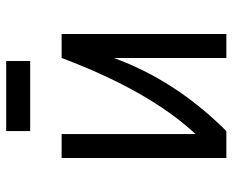

<svg xmlns="http://www.w3.org/2000/svg" viewBox="-86 -672 758 626"><g transform="rotate(-90 293.0 -359.0)"><path d="M178.7 -639.6V-717.8H407.2V-639.6ZM90.8 0V-537.1H168.9V-100.6Q309.1 -250.5 417 -537.1H495.1V0H417V-367.2Q344.2 -166 178.7 0Z"/></g></svg>

Font: Consola Mono
Style: Book
Weight: 400
Monospace: yes
Version: Version 2.001